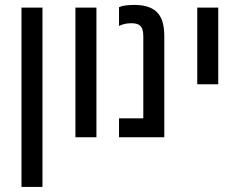

<svg xmlns="http://www.w3.org/2000/svg" viewBox="-20 -549 959 768"><path d="M149.9 -518.6V198.7H65.9V-518.6Z M365.7 -518.6V0H281.7V-518.6Z M456.1 -520.5Q468.8 -525.9 485.1 -527.6Q501.5 -529.3 517.1 -529.3Q552.2 -529.3 575.4 -520.5Q598.6 -511.7 612.3 -495.4Q626 -479 631.6 -455.8Q637.2 -432.6 637.2 -403.3V0H456.1V-75.7H553.2V-403.3Q553.2 -432.6 542.7 -444.3Q532.2 -456.1 506.3 -456.1Q491.2 -456.1 479.2 -453.4Q467.3 -450.7 456.1 -445.3Z M853 -518.6V-211.9H769V-518.6Z"/></svg>

Font: Arian AMU
Style: Regular
Weight: 400
Designer: Ruben Hakobyan (Tarumian)
Foundry: Ruben Hakobyan (Tarumian)
Version: Version 4.003